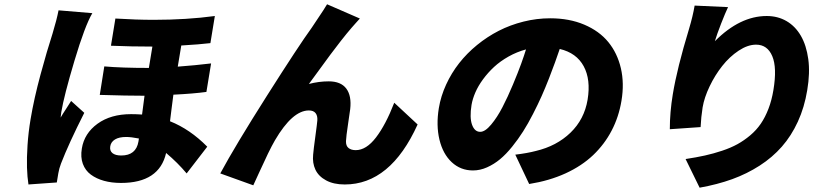

<svg xmlns="http://www.w3.org/2000/svg" viewBox="-20 -805 3864 890"><path d="M251.4 -757.1 408 -744Q373.6 -685.7 325.1 -523.3Q276.6 -360.8 264.2 -285.9Q261 -260.3 261 -259.9Q269.9 -275.6 286.8 -301.1Q303.6 -326.7 309.7 -337L370.7 -282Q299 -140.6 262.8 -46.9Q253.9 -23.4 250.4 -2.1Q248.6 8.9 243.3 40.8L111.9 50.1Q106.5 16.3 105.1 -28.1Q103.7 -72.4 107.6 -132.1Q111.5 -191.8 121.8 -252.8Q137.8 -348.4 167.8 -459.2Q197.8 -570 223.7 -649.9Q242.9 -713.4 251.4 -757.1ZM621.8 -149.1 623.9 -163Q587 -170.1 565 -170.1Q532 -170.1 513.1 -158.6Q494.3 -147 491.1 -127.1Q487.6 -106.5 501.2 -95.3Q514.9 -84.2 541.9 -84.2Q610.8 -84.2 621.8 -149.1ZM958.5 -511 936.8 -378.9Q877.1 -370.7 783.7 -366.1Q779.8 -339.8 774.9 -297.8Q769.9 -255.7 768.1 -242.9Q860.8 -206 940.7 -125L845.2 -1.1Q804 -50.4 750 -95.9Q718.4 43 540.8 43Q497.5 43 462.2 33.2Q426.8 23.4 401.1 4.4Q375.4 -14.6 364 -45.6Q352.6 -76.7 359.4 -116.8Q370.7 -186.8 432 -231.4Q493.3 -275.9 587.7 -275.9Q610.8 -275.9 638.5 -274.1Q643.5 -314.6 649.9 -361.2Q568.2 -361.2 442.5 -365.1L463.4 -497.2Q543.7 -490.1 670.1 -490.1L686.4 -589.1Q588.4 -589.1 494.3 -593L514.9 -719.1Q611.5 -713.1 693.2 -713.1Q845.2 -713.1 975.9 -730.8L955.3 -605.1Q905.9 -599.1 820.3 -594.1L804 -496.1Q885.7 -502.1 958.5 -511Z M1648.1 -719.1Q1641.3 -712.4 1628.7 -697.6Q1616.1 -682.9 1609.7 -676.1Q1588.8 -652 1560.2 -615.6Q1531.6 -579.2 1511.4 -551.7Q1491.1 -524.1 1457.6 -478.2Q1424 -432.2 1411.9 -415.8Q1458.1 -427.9 1503.9 -427.9Q1560 -427.9 1585.2 -394.4Q1610.4 -360.8 1603.3 -299Q1602.3 -289.1 1593.4 -230.3Q1584.5 -171.5 1583.8 -150.9Q1583.1 -128.9 1595.5 -119Q1608 -109 1628.9 -109Q1677.9 -109 1723 -168Q1768.1 -226.9 1807.5 -328.8L1915.8 -228Q1789.8 50.1 1577.8 50.1Q1526.6 50.1 1491.7 31.2Q1456.7 12.4 1442.1 -18.5Q1427.6 -49.4 1431.5 -88.1Q1433.6 -113.3 1441.8 -172.8Q1449.9 -232.2 1451 -247.2Q1452.4 -268.8 1442.6 -280.9Q1432.9 -293 1411.6 -293Q1335.6 -293 1254.6 -154.8Q1240.4 -130.3 1222.1 -92.7Q1203.8 -55 1181.6 -6Q1159.4 43 1154.1 54L1001.1 -1.1Q1070 -128.9 1217.7 -361.7Q1365.4 -594.5 1424.7 -676.1Q1430.8 -686.1 1455.6 -722.5Q1480.5 -758.9 1496.1 -785.2Z M2206 -193.9Q2228.7 -193.9 2256.7 -227.5Q2284.8 -261 2309.1 -308.1Q2333.5 -355.1 2357.4 -412.3Q2381.4 -469.5 2395.8 -509.4Q2410.2 -549.4 2418.3 -576Q2376.1 -564.6 2337.5 -543Q2299 -521.3 2270.2 -494.7Q2241.5 -468 2219.1 -437.5Q2196.7 -407 2183.6 -376.8Q2170.5 -346.6 2165.8 -318.9Q2156.2 -259.9 2168.1 -226.9Q2180 -193.9 2206 -193.9ZM2432.9 47.9 2368.6 -88.1Q2424.4 -94.8 2463.4 -105.1Q2560 -127.8 2624.3 -189.8Q2688.6 -251.8 2703.8 -343Q2719.1 -436.1 2685.7 -497.9Q2652.3 -559.7 2574.6 -578.1Q2563.2 -545.1 2552.7 -515.6Q2542.3 -486.2 2524.9 -441.8Q2507.5 -397.4 2490.6 -359.4Q2473.7 -321.4 2450.6 -276.5Q2427.6 -231.5 2404.8 -195.7Q2382.1 -159.8 2354 -125Q2326 -90.2 2297.9 -66.9Q2269.9 -43.7 2237.6 -29.3Q2205.3 -14.9 2172.6 -14.9Q2115.1 -14.9 2074 -53.1Q2033 -91.3 2017 -157.7Q2001.1 -224.1 2014.2 -304Q2023.4 -359.4 2047.9 -412.8Q2072.4 -466.3 2108.3 -512.1Q2144.2 -557.9 2191.4 -596.4Q2238.6 -634.9 2292.1 -662.3Q2345.5 -689.6 2406.8 -704.9Q2468 -720.2 2530.2 -720.2Q2619 -720.2 2688.4 -690.7Q2757.8 -661.2 2799.7 -610.1Q2841.6 -558.9 2858 -488.8Q2874.3 -418.7 2860.8 -338.1Q2848.4 -263.1 2815.3 -199.8Q2782.3 -136.4 2729.6 -86.1Q2676.8 -35.9 2601.6 -1.4Q2526.3 33 2432.9 47.9Z M3199.9 -779.1 3354.8 -772Q3342 -745 3322.6 -695.5Q3303.3 -646 3293.7 -614Q3409.8 -730.8 3534.1 -730.8Q3585.2 -730.8 3625.9 -707.2Q3666.5 -683.6 3692.3 -639.2Q3718 -594.8 3726.7 -531.1Q3735.4 -467.3 3721.9 -387.1Q3708.8 -307.2 3678.4 -241.1Q3648.1 -175.1 3604.2 -125.2Q3560.4 -75.3 3501.4 -37.3Q3442.5 0.7 3373.8 25.6Q3305 50.4 3223 65L3158 -67.8Q3207.7 -75.3 3247.7 -84.2Q3287.6 -93 3327.6 -106.4Q3367.5 -119.7 3398.4 -136.7Q3429.3 -153.8 3457.7 -177.7Q3486.2 -201.7 3506.6 -231.5Q3527 -261.4 3542.1 -300.6Q3557.2 -339.8 3565 -387.1Q3582.4 -491.5 3559.8 -544.7Q3537.3 -598 3484.7 -598Q3446 -598 3403.8 -570Q3361.5 -541.9 3327.8 -499.1Q3294 -456.3 3269.4 -404.8Q3244.7 -353.3 3236.9 -307.2Q3229.8 -262.4 3227.6 -215.9L3084.9 -206Q3084.9 -284.8 3098.7 -367.9Q3118.6 -489 3173.7 -670.1Q3191.8 -730.5 3199.9 -779.1Z"/></svg>

Font: Karasuma Gothic
Style: Italic
Weight: 900
Italic angle: -9.39999°
Designer: Rasmus Andersson / Ryoko Nishizuka
Foundry: Genbu
Version: Version 1.00